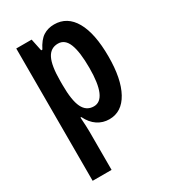

<svg xmlns="http://www.w3.org/2000/svg" viewBox="-193 -648 871 984"><g transform="rotate(-30 242.5 -156.5)"><path d="M59 240V-543H150L165 -471H172Q195 -517 223 -535Q251 -553 288 -553Q365 -553 406.5 -480.5Q448 -408 448 -271Q448 -139 407 -64.5Q366 10 292 10Q254 10 223 -10.5Q192 -31 172 -72H167Q171 -16 171 13V240ZM256 -87Q334 -87 334 -270Q334 -364 315.5 -411Q297 -458 256 -458Q212 -458 191.5 -417Q171 -376 171 -286V-262Q171 -171 191.5 -129Q212 -87 256 -87Z"/></g></svg>

Font: Noto Sans ExtraCondensed SemiBold
Style: Regular
Weight: 600
Width: 2
Designer: Monotype Design Team
Foundry: Monotype Imaging Inc.
Version: Version 2.013; ttfautohint (v1.8.4.7-5d5b)